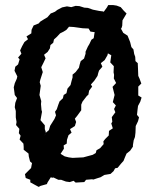

<svg xmlns="http://www.w3.org/2000/svg" viewBox="-20 -702 610 754"><path d="M119 25 99 14V4L81 -3L78 -18L102 -42L106 -63V-74L112 -91L118 -99L129 -118L134 -130L138 -135L154 -158L156 -170L159 -180L172 -191L177 -208L194 -235L200 -249L196 -263L203 -273L209 -291L214 -304L227 -316L230 -329L241 -336L245 -354L257 -368L261 -384L265 -398V-409L277 -419L290 -436L293 -449L297 -462L310 -472L316 -491V-499L325 -519L331 -529L339 -546L348 -552L351 -572L358 -579L356 -599L364 -613L377 -621L378 -640L384 -651L400 -673L405 -682H425L438 -680L454 -674L466 -660L477 -649L461 -622L460 -601L457 -591L439 -580L432 -564L426 -547L427 -537L416 -528L407 -507L406 -502L402 -485L391 -466L376 -454L382 -440L369 -425L366 -416L363 -404L351 -386L337 -370L342 -362L330 -346L327 -330L321 -325L304 -303L299 -291V-269L283 -247L274 -236L279 -223L274 -207L255 -195L261 -181L249 -171L243 -153L242 -138L230 -131L231 -118L218 -98L216 -88L211 -74L207 -54L200 -48L184 -26V-13L167 14L164 21L139 28L132 32ZM277 15 269 8 254 13 239 11 220 4H209L190 -5L185 -4L167 -10L158 -22L148 -31L134 -42L121 -46L104 -63L98 -68L93 -88L92 -99L73 -114V-125L72 -138L57 -154L61 -169L54 -179L56 -196L43 -211L45 -223L42 -241V-266L38 -281L40 -298L47 -317L38 -329L34 -359L38 -375L46 -393L48 -402L37 -424L40 -440L51 -449L57 -469L51 -476L64 -491L59 -504L67 -521L76 -537L90 -548L84 -559L103 -571L104 -585L112 -602L132 -610L138 -617L154 -627L166 -634L179 -649L196 -656L205 -663L224 -673L243 -677L260 -674L277 -679L292 -678L311 -672L325 -671L345 -664L370 -659L386 -657L393 -643L409 -633L419 -626L448 -610L452 -593L457 -586L464 -573L481 -562L491 -537L496 -517L504 -508L507 -490L511 -479L512 -462L521 -454L522 -431L523 -404L528 -393L535 -374L523 -362V-327L536 -319L531 -303L522 -286L520 -270L518 -251L526 -241L522 -226L513 -207L512 -181L510 -164L505 -151L502 -132V-126L491 -110L477 -99L471 -85L465 -70L455 -59L442 -43L432 -41L426 -30L414 -19L390 -15L375 -6L362 -2L347 3L341 2L318 4L311 13ZM265 -82 307 -84 344 -94 356 -101 359 -112 373 -120 387 -136 386 -147 393 -156 407 -170 408 -188 423 -198 417 -217 421 -224 419 -242 433 -261 428 -274 435 -288 423 -301 430 -329 422 -361 436 -376 427 -394 428 -408 426 -418 427 -442 413 -457 417 -485 401 -494 400 -514 387 -527 385 -539 374 -551 372 -564 349 -576 335 -578 328 -590 305 -591 269 -596 251 -597 241 -585 230 -578 216 -571 204 -558 192 -547 189 -534 178 -525 176 -512 167 -498 153 -487 159 -473 151 -456 142 -438 148 -419 138 -388 136 -379 140 -365 135 -329 142 -305 141 -293 143 -270 145 -263 139 -230 156 -210V-195L160 -183L156 -171L174 -156L180 -146L181 -130L193 -117L207 -108L213 -101L234 -88L250 -84Z"/></svg>

Font: Winky Rough
Style: Regular
Weight: 400
Designer: Simon Atzbach
Foundry: typofactur
Version: Version 1.206